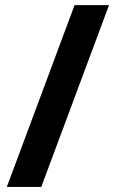

<svg xmlns="http://www.w3.org/2000/svg" viewBox="-20 -734 453 754"><path d="M408.2 -713.9 142.1 0H6.8L272.9 -713.9Z"/></svg>

Font: Open Sans
Style: Bold
Weight: 700
Designer: Monotype Design Team
Foundry: Monotype Imaging Inc.
Version: Version 3.000; ttfautohint (v1.8.4)